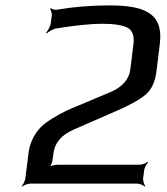

<svg xmlns="http://www.w3.org/2000/svg" viewBox="-20 -680 620 711"><path d="M385 -660C320 -660 255 -655 190 -644C183 -643 171 -646 169 -650L165 -647C169 -643 172 -631 172 -624L168 -595C167 -583 157 -566 151 -559L153 -556C160 -563 177 -573 190 -575C260 -586 317 -592 358 -592C403 -592 434 -587 453 -577C471 -567 478 -546 474 -515L463 -426C459 -387 434 -358 389 -339L275 -291C252 -282 234 -274 222 -268C197 -256 150 -229 132 -210C111 -189 91 -155 86 -116L74 -20C73 -11 66 4 60 9L62 11C67 6 83 0 92 0H488C497 0 511 6 516 11L518 9C514 4 509 -11 510 -20L514 -50C515 -59 523 -74 529 -79L527 -81C521 -76 506 -70 497 -70H193C184 -70 166 -66 160 -61L162 -59C168 -64 174 -81 175 -90L178 -113C183 -152 208 -181 255 -201L413 -270C464 -292 499 -312 521 -331C542 -350 554 -377 559 -413L572 -519C586 -634 510 -660 385 -660Z"/></svg>

Font: Gamestation Storm Oblique 
Style: Italic
Weight: 400
Designer: Jonas Hecksher
Foundry: Jonas Hecksher, Playtypeª, e-types AS
Version: Version 1.003